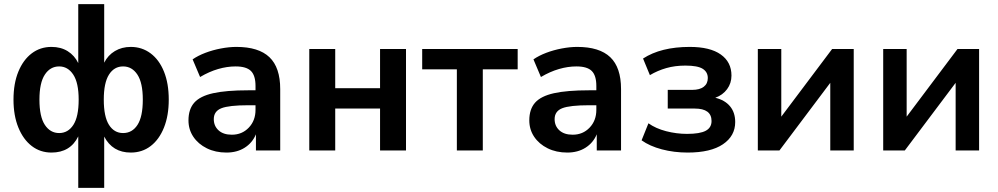

<svg xmlns="http://www.w3.org/2000/svg" viewBox="-20 -725 4808 925"><path d="M357 180V-68Q319 10 228 10Q174 10 133 -21.5Q92 -53 68.5 -110.5Q45 -168 45 -245Q45 -323 68.5 -380Q92 -437 133 -468Q174 -499 228 -499Q273 -499 306 -478.5Q339 -458 357 -421V-705H482V-423Q500 -459 533.5 -479Q567 -499 610 -499Q664 -499 705.5 -468Q747 -437 770 -380Q793 -323 793 -245Q793 -168 770 -110.5Q747 -53 706 -21.5Q665 10 610 10Q522 10 482 -67V180ZM265 -84Q308 -84 333.5 -123.5Q359 -163 359 -245Q359 -326 333 -365.5Q307 -405 265 -405Q222 -405 196 -365.5Q170 -326 170 -245Q170 -163 196 -123.5Q222 -84 265 -84ZM573 -84Q617 -84 642.5 -123.5Q668 -163 668 -245Q668 -326 642 -365.5Q616 -405 573 -405Q530 -405 505 -365.5Q480 -326 480 -245Q480 -163 505 -123.5Q530 -84 573 -84Z M1071 10Q1018 10 976.5 -10.5Q935 -31 911.5 -66Q888 -101 888 -145Q888 -199 916 -230.5Q944 -262 1007 -276Q1070 -290 1176 -290H1211V-311Q1211 -361 1189 -383Q1167 -405 1115 -405Q1074 -405 1031 -392.5Q988 -380 944 -354L908 -439Q934 -457 969.5 -470.5Q1005 -484 1044.5 -491.5Q1084 -499 1119 -499Q1226 -499 1278 -449.5Q1330 -400 1330 -296V0H1213V-78Q1196 -37 1159 -13.5Q1122 10 1071 10ZM1097 -76Q1146 -76 1178.5 -110Q1211 -144 1211 -196V-218H1177Q1083 -218 1046.5 -203.5Q1010 -189 1010 -151Q1010 -118 1033 -97Q1056 -76 1097 -76Z M1470 0V-489H1595V-300H1811V-489H1936V0H1811V-202H1595V0Z M2181 0V-391H2014V-489H2474V-391H2306V0Z M2713 10Q2660 10 2618.5 -10.5Q2577 -31 2553.5 -66Q2530 -101 2530 -145Q2530 -199 2558 -230.5Q2586 -262 2649 -276Q2712 -290 2818 -290H2853V-311Q2853 -361 2831 -383Q2809 -405 2757 -405Q2716 -405 2673 -392.5Q2630 -380 2586 -354L2550 -439Q2576 -457 2611.5 -470.5Q2647 -484 2686.5 -491.5Q2726 -499 2761 -499Q2868 -499 2920 -449.5Q2972 -400 2972 -296V0H2855V-78Q2838 -37 2801 -13.5Q2764 10 2713 10ZM2739 -76Q2788 -76 2820.5 -110Q2853 -144 2853 -196V-218H2819Q2725 -218 2688.5 -203.5Q2652 -189 2652 -151Q2652 -118 2675 -97Q2698 -76 2739 -76Z M3293 10Q3227 10 3168.5 -5.5Q3110 -21 3071 -49L3104 -131Q3139 -106 3189 -93Q3239 -80 3290 -80Q3352 -80 3380 -95Q3408 -110 3408 -142Q3408 -202 3327 -202H3197V-292H3315Q3351 -292 3370.5 -307Q3390 -322 3390 -349Q3390 -378 3365.5 -393.5Q3341 -409 3282 -409Q3232 -409 3190 -397Q3148 -385 3111 -363L3078 -443Q3164 -499 3303 -499Q3401 -499 3452.5 -462.5Q3504 -426 3504 -361Q3504 -324 3483 -295.5Q3462 -267 3426 -254Q3472 -243 3497 -213Q3522 -183 3522 -137Q3522 -70 3463 -30Q3404 10 3293 10Z M3631 0V-489H3744V-163L3989 -489H4093V0H3980V-326L3735 0Z M4235 0V-489H4348V-163L4593 -489H4697V0H4584V-326L4339 0Z"/></svg>

Font: Nunito Sans
Style: Bold
Weight: 700
Designer: Vernon Adams
Foundry: Vernon Adams
Version: Version 3.101; ttfautohint (v1.8.4.7-5d5b);gftools[0.9.27]